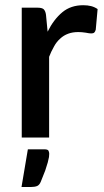

<svg xmlns="http://www.w3.org/2000/svg" viewBox="-20 -540 409 754"><path d="M160.6 -481.9 167 -415.5Q190.9 -463.9 225.1 -492.2Q258.3 -519.5 306.6 -519.5Q324.2 -519.5 337.4 -516.1Q351.1 -512.7 363.3 -504.4L356 -423.3Q353.5 -415 350.1 -412.1Q346.2 -408.7 338.4 -408.7Q331.1 -408.7 316.9 -411.6Q301.3 -414.1 287.6 -414.1Q265.1 -414.1 248 -407.7Q229.5 -400.9 216.8 -388.7Q202.1 -376 192.4 -357.9Q179.7 -335.4 172.9 -316.9V0H65.4V-509.8H127.9Q144.5 -509.8 151.4 -503.9Q158.7 -496.6 160.6 -481.9ZM89.4 46.4H154.3Q167.5 46.4 170.4 51.8Q173.3 57.6 173.3 64Q173.3 65.9 172.4 76.7Q169.9 89.4 167.5 98.1Q161.6 118.2 157.7 129.4Q156.2 132.8 140.1 173.8Q134.8 186.5 126 190.4Q116.7 194.3 102.5 194.3H64.5Z"/></svg>

Font: Lato-SemiBold
Style: Regular
Weight: 500
Designer: Lukasz Dziedzic with Adam Twardoch and Botio Nikoltchev
Foundry: tyPoland Lukasz Dziedzic
Version: ""